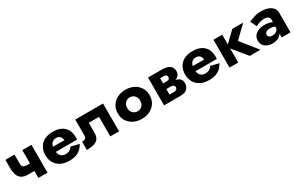

<svg xmlns="http://www.w3.org/2000/svg" viewBox="157 -1606 4240 2750"><g transform="rotate(-30 2277.0 -231.5)"><path d="M230 -115H387V-240H273ZM330 -460V0H481V-460ZM201 -460H50V-328Q50 -261 66 -213.5Q82 -166 121.5 -140.5Q161 -115 230 -115L273 -240Q248 -240 232 -247.5Q216 -255 208.5 -271.5Q201 -288 201 -316Z M664 -198H1084Q1086 -210 1086 -220.5Q1086 -231 1086 -237Q1086 -310 1057.5 -362Q1029 -414 973.5 -442Q918 -470 838 -470Q763 -470 709.5 -446Q656 -422 624.5 -379Q593 -336 583 -279Q581 -267 580 -255Q579 -243 579 -230Q579 -161 609.5 -106.5Q640 -52 698.5 -21Q757 10 840 10Q907 10 953.5 -6.5Q1000 -23 1032 -53.5Q1064 -84 1087 -126L952 -159Q941 -140 925 -126.5Q909 -113 887.5 -106Q866 -99 838 -99Q808 -99 784 -112Q760 -125 745.5 -154Q731 -183 731 -230L733 -254Q733 -291 746 -316.5Q759 -342 781.5 -355.5Q804 -369 835 -369Q862 -369 880.5 -358.5Q899 -348 909.5 -329Q920 -310 924 -282H664Z M1665 -460H1205V-197Q1205 -158 1183.5 -146.5Q1162 -135 1132 -135V0Q1215 0 1262.5 -17.5Q1310 -35 1330 -70.5Q1350 -106 1350 -160V-323H1520V0H1665Z M1777 -230Q1777 -158 1811 -104Q1845 -50 1905 -20Q1965 10 2040 10Q2115 10 2174.5 -20Q2234 -50 2268.5 -104Q2303 -158 2303 -230Q2303 -303 2268.5 -357Q2234 -411 2174.5 -441Q2115 -471 2040 -471Q1965 -471 1905 -441Q1845 -411 1811 -357Q1777 -303 1777 -230ZM1932 -230Q1932 -266 1947 -292Q1962 -318 1986 -332Q2010 -346 2040 -346Q2069 -346 2093.5 -332Q2118 -318 2132.5 -292Q2147 -266 2147 -230Q2147 -194 2132.5 -168.5Q2118 -143 2093.5 -129Q2069 -115 2040 -115Q2010 -115 1986 -129Q1962 -143 1947 -168.5Q1932 -194 1932 -230Z M2496 -240V-186H2629Q2645 -186 2656 -182Q2667 -178 2673.5 -172Q2680 -166 2683 -158Q2686 -150 2686 -141Q2686 -124 2673.5 -109.5Q2661 -95 2629 -95H2496V0H2680Q2759 0 2793.5 -36.5Q2828 -73 2828 -125Q2828 -170 2806 -195Q2784 -220 2746 -230Q2708 -240 2660 -240ZM2496 -220H2650Q2693 -220 2728.5 -232.5Q2764 -245 2786 -270.5Q2808 -296 2808 -335Q2808 -380 2786 -407.5Q2764 -435 2728.5 -447.5Q2693 -460 2650 -460H2496V-365H2619Q2642 -365 2654 -352.5Q2666 -340 2666 -322Q2666 -314 2663 -306Q2660 -298 2654 -292Q2648 -286 2639.5 -282.5Q2631 -279 2619 -279H2496ZM2409 -460V0H2554V-460Z M2975 -198H3395Q3397 -210 3397 -220.5Q3397 -231 3397 -237Q3397 -310 3368.5 -362Q3340 -414 3284.5 -442Q3229 -470 3149 -470Q3074 -470 3020.5 -446Q2967 -422 2935.5 -379Q2904 -336 2894 -279Q2892 -267 2891 -255Q2890 -243 2890 -230Q2890 -161 2920.5 -106.5Q2951 -52 3009.5 -21Q3068 10 3151 10Q3218 10 3264.5 -6.5Q3311 -23 3343 -53.5Q3375 -84 3398 -126L3263 -159Q3252 -140 3236 -126.5Q3220 -113 3198.5 -106Q3177 -99 3149 -99Q3119 -99 3095 -112Q3071 -125 3056.5 -154Q3042 -183 3042 -230L3044 -254Q3044 -291 3057 -316.5Q3070 -342 3092.5 -355.5Q3115 -369 3146 -369Q3173 -369 3191.5 -358.5Q3210 -348 3220.5 -329Q3231 -310 3235 -282H2975Z M3491 -460V0H3636V-460ZM3803 -460 3606 -270 3826 0H4003L3787 -270L3983 -460Z M4186 -137Q4186 -156 4195.5 -169Q4205 -182 4223.5 -189.5Q4242 -197 4268 -197Q4307 -197 4334.5 -187.5Q4362 -178 4388 -159V-230Q4378 -241 4354.5 -252.5Q4331 -264 4299.5 -271.5Q4268 -279 4233 -279Q4173 -279 4128 -261Q4083 -243 4058.5 -210Q4034 -177 4034 -131Q4034 -86 4055.5 -54.5Q4077 -23 4115 -6.5Q4153 10 4201 10Q4249 10 4287.5 -6.5Q4326 -23 4348.5 -54.5Q4371 -86 4371 -130L4355 -186Q4355 -149 4341 -128Q4327 -107 4303.5 -98Q4280 -89 4252 -89Q4234 -89 4219 -94.5Q4204 -100 4195 -110.5Q4186 -121 4186 -137ZM4127 -318Q4138 -325 4160 -334.5Q4182 -344 4211.5 -351Q4241 -358 4274 -358Q4312 -358 4333.5 -340.5Q4355 -323 4355 -294V0H4500V-324Q4500 -372 4472.5 -405Q4445 -438 4396.5 -455.5Q4348 -473 4286 -473Q4224 -473 4169.5 -456Q4115 -439 4076 -420Z"/></g></svg>

Font: Jost
Style: Bold
Weight: 700
Version: Version 3.710